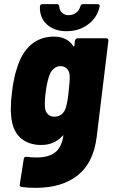

<svg xmlns="http://www.w3.org/2000/svg" viewBox="-20 -701 541 923"><path d="M354 -517H491Q496 -517 499 -513.5Q502 -510 501 -505L445 -44Q430 81 354 141.5Q278 202 152 202Q116 202 85 198Q80 198 77 194.5Q74 191 75 186L94 64Q96 51 108 53Q133 56 156 56Q216 56 247 30Q278 4 285 -52Q280 -48 277 -44Q238 -4 178 -4Q114 -4 75 -41.5Q36 -79 33 -156Q32 -161 32 -178Q32 -215 38 -261Q41 -289 47.5 -320.5Q54 -352 60 -368L62 -374Q83 -446 128.5 -485.5Q174 -525 239 -525Q302 -525 332 -480Q333 -477 335 -478Q337 -479 338 -482L340 -505Q341 -510 345 -513.5Q349 -517 354 -517ZM310 -261Q316 -309 315 -337Q314 -358 302 -370.5Q290 -383 270 -383Q252 -383 238 -370.5Q224 -358 217 -338Q205 -302 200 -260Q194 -220 196 -185Q198 -164 210 -152Q222 -140 241 -140Q262 -140 276.5 -152Q291 -164 297 -185Q306 -217 310 -261ZM172 -669Q172 -681 184 -681H254Q263 -681 265 -670Q266 -651 278.5 -639.5Q291 -628 310 -628Q330 -628 345.5 -639.5Q361 -651 366 -670Q369 -681 379 -681H449Q461 -681 459 -670Q448 -617 404 -584Q360 -551 300 -551Q241 -551 205.5 -583.5Q170 -616 172 -669Z"/></svg>

Font: Barlow Semi Condensed ExtraBold
Style: Italic
Weight: 800
Width: 4
Italic angle: -7°
Designer: Jeremy Tribby
Foundry: Tribby Type
Version: Version 1.408